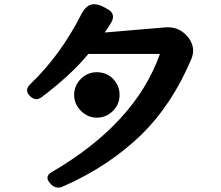

<svg xmlns="http://www.w3.org/2000/svg" viewBox="-20 -818 1040 904"><path d="M215 44Q188 13 224 -8Q617 -237 733 -564H396Q353 -512 298.5 -462Q244 -412 178 -362Q148 -338 120 -367Q94 -394 122 -421Q266 -559 364 -753Q381 -786 405 -795Q429 -804 463 -788L481 -778Q530 -755 502 -709Q495 -698 488 -687Q481 -676 473 -665L757 -689Q821 -695 863 -646Q905 -595 880 -538Q834 -430 776 -342.5Q718 -255 648 -186Q573 -113 482 -52Q391 9 279 59Q242 77 215 44ZM436 -264Q393 -264 361 -296Q329 -328 329 -371Q329 -415 361 -447Q392 -478 436 -478Q481 -478 512 -447Q543 -416 543 -371Q543 -327 512 -296Q480 -264 436 -264Z"/></svg>

Font: MaokenZhuyuanTi
Style: Regular
Weight: 400
Designer: Fontworks Inc & LongZhuTi team: ZERO子、时光羊、荆南、频凡、刘鹏、Little White Dog、帆影Magmeta、奈白不弍、白日月球、ChaoTawei、雨三（排名不分先后）
Version: Version 1.000; 20230222